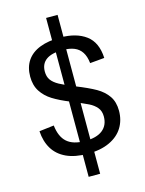

<svg xmlns="http://www.w3.org/2000/svg" viewBox="-148 -971 917 1212"><g transform="rotate(-15 310.0 -365.0)"><path d="M351.2 -30.7V154.2H276.2V-30.7ZM276.2 -697.7V-884.2H351.2V-697.7ZM279.5 -13V-715.3H347.8V-13ZM323.7 -661.5Q252.3 -661.5 216.5 -635.6Q180.7 -609.7 180.7 -559Q180.7 -525.5 196.5 -503.6Q212.3 -481.7 245.4 -463.4Q278.5 -445.2 343 -419.3Q423.5 -387.3 469.8 -360.8Q516 -334.2 542.6 -295.8Q569.2 -257.3 569.2 -199.8Q569.2 -138 539.8 -90.2Q510.3 -42.3 451.8 -15.1Q393.3 12.2 309.2 12.2Q225.8 12.2 169.8 -13.9Q113.8 -40 84.4 -88.4Q55 -136.8 50.8 -204.3L147.2 -215.8Q155.7 -140.3 195.8 -105.2Q236 -70 313.2 -70Q389 -70 428.2 -101.1Q467.3 -132.2 467.3 -189.7Q467.3 -225.2 448.2 -248Q429.2 -270.8 398.1 -286.2Q367 -301.5 289 -333.7Q221.5 -361 177.8 -388.3Q134.2 -415.7 108.7 -455.5Q83.2 -495.3 83.2 -551.7Q83.2 -613.5 112.2 -656.1Q141.3 -698.7 196.7 -720.2Q252 -741.8 330.5 -741.8Q435 -741.8 497.9 -695Q560.8 -648.2 565.5 -545.3L471 -536.8Q466.2 -581.5 448.4 -608.9Q430.7 -636.3 399.9 -648.9Q369.2 -661.5 323.7 -661.5Z"/></g></svg>

Font: Monaspace Krypton Var ExLight
Style: Regular
Weight: 200
Designer: Riley Cran and the Lettermatic Team
Version: Version 1.200 (Monaspace Krypton Var)